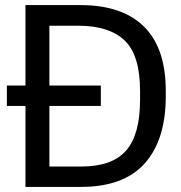

<svg xmlns="http://www.w3.org/2000/svg" viewBox="-20 -709 711 754"><path d="M7 -373H80V-689H296Q460 -689 545.5 -604.5Q631 -520 631 -352V-331Q631 -160 548.5 -67.5Q466 25 298 25H80V-293H7ZM300 -55Q420 -55 475 -117.5Q530 -180 530 -317V-352Q530 -492 469.5 -550Q409 -608 287 -608H174V-373H376V-293H174V-55Z"/></svg>

Font: LINE Seed Sans KR Regular
Style: Regular
Weight: 400
Designer: LINE VX Design & Sandoll Inc & Dalton Maag Ltd
Foundry: Sandoll Inc.
Version: Version 1.000